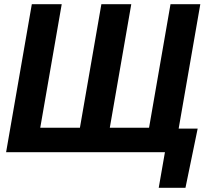

<svg xmlns="http://www.w3.org/2000/svg" viewBox="-20 -731 1035 922"><path d="M132.8 -710.9 9.3 0H772L742.2 170.9H870.6L929.2 -113.3H837.9L941.9 -710.9H798.8L695.8 -117.7H507.3L610.4 -710.9H466.8L363.8 -117.7H173.3L276.4 -710.9Z"/></svg>

Font: Roboto
Style: Bold Italic
Weight: 700
Italic angle: -12°
Designer: Google
Version: Version 2.137; 2017